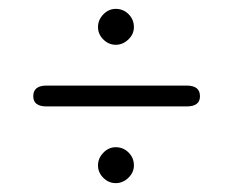

<svg xmlns="http://www.w3.org/2000/svg" viewBox="-20 -460 526 433"><path d="M201 -399Q201 -415 213 -427.5Q225 -440 241 -440Q258 -440 270 -428Q282 -416 282 -399Q282 -383 269.5 -371Q257 -359 241 -359Q225 -359 213 -371Q201 -383 201 -399ZM55 -243Q55 -267 85 -267H401Q431 -267 431 -243Q431 -220 401 -220H85Q55 -220 55 -243ZM201 -87Q201 -103 213 -115.5Q225 -128 241 -128Q258 -128 270 -116Q282 -104 282 -87Q282 -71 269.5 -59Q257 -47 241 -47Q225 -47 213 -59Q201 -71 201 -87Z"/></svg>

Font: Kodchasan ExtraLight
Style: Regular
Weight: 275
Version: Version 1.000; ttfautohint (v1.6)